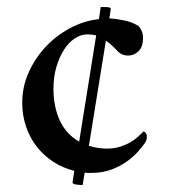

<svg xmlns="http://www.w3.org/2000/svg" viewBox="-20 -490 488 553"><path d="M257 -388Q245 -391 232 -391Q213 -391 195.5 -379.5Q178 -368 164.5 -347Q151 -326 142.5 -297.5Q134 -269 134 -234Q134 -183 152 -143.5Q170 -104 208 -82ZM194 2Q161 -6 133.5 -24Q106 -42 86 -67.5Q66 -93 55 -125.5Q44 -158 44 -194Q44 -239 62 -280Q80 -321 110.5 -354Q141 -387 181 -408.5Q221 -430 265 -435L270 -470Q276 -470 288 -469.5Q300 -469 299 -464L295 -437Q315 -436 338.5 -431Q362 -426 379 -415Q384 -410 388 -401Q392 -392 392 -381Q392 -355 379 -342.5Q366 -330 349 -330Q330 -330 317 -344.5Q304 -359 285 -373L236 -70Q262 -62 288 -62Q309 -62 326 -67.5Q343 -73 356 -80.5Q369 -88 378.5 -97Q388 -106 394 -112Q396 -111 399.5 -107Q403 -103 403 -97Q403 -87 398 -79Q391 -69 378 -54Q365 -39 345.5 -25Q326 -11 300.5 -1.5Q275 8 244 8Q239 8 234 8Q229 8 224 7L218 43Q211 43 199.5 41.5Q188 40 189 35Z"/></svg>

Font: Vermiglione Medium
Style: Regular
Weight: 500
Version: Version 1.000